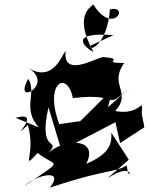

<svg xmlns="http://www.w3.org/2000/svg" viewBox="-20 -807 678 875"><path d="M567 -79 487 -203C492 -144 471 -103 373 -60C435 -183 266 -175 200 -109C265 -183 150 -96 201 -318L260 -122L506 -250L527 -155L638 -227L626 -288C631 -379 629 -277 505 -301C584 -388 474 -419 546 -520C433 -520 555 -539 457 -546C445 -562 264 -438 279 -575C259 -552 222 -429 107 -498C236 -424 34 -316 109 -448C149 -382 79 -309 158 -226L51 -270C185 -307 7 -148 107 -237C146 -102 70 -24 152 -110C234 -41 283 -91 91 41C152 -14 276 -38 207 48C473 -40 498 -18 558 -53C567 48 611 -86 469 6ZM472 -318 493 -401 346 -255 250 -241C179 -432 287 -488 312 -360C544 -388 444 -296 574 -409ZM394 -600C379 -568 469 -598 481 -764C573 -786 496 -642 405 -787C397 -775 312 -740 406 -570C359 -595 295 -662 497 -647Z"/></svg>

Font: Asimov Silicon
Style: Regular
Weight: 400
Designer: Google
Version: Version 2.000980; 2014